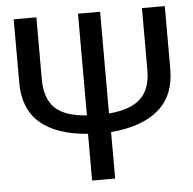

<svg xmlns="http://www.w3.org/2000/svg" viewBox="-50 -740 795 790"><g transform="rotate(-5 347.0 -344.5)"><path d="M564.9 -689H659.2V-429.2Q659.2 -319.8 590.8 -261.2Q522.5 -202.6 394 -191.9V0H298.8V-192.9Q35.2 -213.9 35.2 -425.8V-689H128.9V-433.1Q128.9 -353.5 169.7 -314.2Q210.4 -274.9 300.8 -269V-689H392.1V-269Q481 -275.9 522.9 -315.2Q564.9 -354.5 564.9 -433.1Z"/></g></svg>

Font: FiraGO
Style: Regular
Weight: 400
Designer: bBox Type
Foundry: bBox Type GmbH
Version: Version 1.001;PS 001.001;hotconv 1.0.88;makeotf.lib2.5.64775